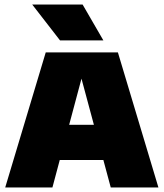

<svg xmlns="http://www.w3.org/2000/svg" viewBox="-20 -826 721 846"><path d="M3 0 181.5 -595H499.5L678 0H468L330 -513H348L211 0ZM170 -121 214.5 -276H465L509.5 -121ZM244.5 -648 122 -806H344L435.5 -648Z"/></svg>

Font: Encode Sans SC Black
Style: Regular
Weight: 900
Version: Version 3.002